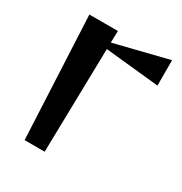

<svg xmlns="http://www.w3.org/2000/svg" viewBox="-182 -926 1008 1061"><g transform="rotate(30 322.5 -395.0)"><path d="M88 -780H270L268 -705L610 -790V-628L267 -663L253 0H125Z"/></g></svg>

Font: Tiejili SC
Style: Regular
Weight: 400
Designer: Buernia
Foundry: Ershou Xiaoxi Press
Version: Version 1.100